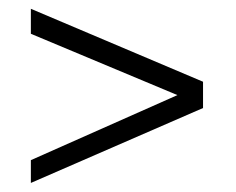

<svg xmlns="http://www.w3.org/2000/svg" viewBox="-20 -503 527 428"><path d="M432.6 -262.2 48.8 -95.2V-146L375.5 -291L48.8 -427.7V-483.4L432.6 -320.8Z"/></svg>

Font: SaysetthaMai
Style: Regular
Weight: 400
Designer: John M. Durdin
Foundry: Lao Script for Windows
Version: Version 1.101